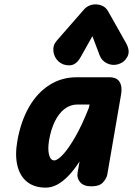

<svg xmlns="http://www.w3.org/2000/svg" viewBox="-20 -855 619 881"><path d="M190 6Q138 6 104.8 -20.2Q71.5 -46.5 59.8 -95.2Q48 -144 60 -210.5Q76 -299.5 113.5 -364.5Q151 -429.5 206.8 -465Q262.5 -500.5 332 -500.5H481.5Q516 -500.5 529 -478.8Q542 -457 535.5 -421L472 -52.5Q469 -37 453 -18.5Q437 0 398 0Q364 0 347.8 -19Q331.5 -38 336 -62.5L345 -114Q319.5 -74.5 293.5 -47.8Q267.5 -21 241.8 -7.5Q216 6 190 6ZM229 -119Q244 -119 269.5 -146.5Q295 -174 326 -228Q357 -282 388 -361L391 -375.5H336Q302.5 -375.5 276 -355Q249.5 -334.5 231.5 -297.5Q213.5 -260.5 205 -210.5Q198.5 -169.5 205.2 -144.2Q212 -119 229 -119ZM523.5 -560.5Q496.5 -552.5 471.8 -564Q447 -575.5 437.5 -600.5L404 -689L350 -593Q330 -556.5 300 -555.2Q270 -554 248.5 -573Q228 -592.5 225 -620Q222 -647.5 240.5 -668.5L365 -811Q376 -823.5 389.8 -829.2Q403.5 -835 417.5 -835Q434.5 -835 450.2 -828Q466 -821 476.5 -802.5L558 -658Q578.5 -621.5 564.8 -595.2Q551 -569 523.5 -560.5Z"/></svg>

Font: Edu AU VIC WA NT Pre
Style: Bold
Weight: 700
Designer: Tina and Corey Anderson, Eben Sorkin, Mirko Velimirovic
Foundry: Google for Education
Version: Version 1.001